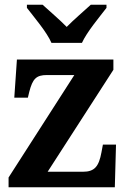

<svg xmlns="http://www.w3.org/2000/svg" viewBox="-20 -786 534 806"><path d="M196 -606H324C344 -651 398 -715 427 -753V-766H361C335 -742 288 -702 260 -673C232 -702 185 -742 159 -766H93V-753C122 -715 177 -651 196 -606ZM16 0H462L467 -179H412L406 -147C395 -87 377 -65 328 -65H180L456 -493V-536H51L40 -376H97L103 -401C117 -455 132 -471 177 -471H292L16 -41Z"/></svg>

Font: Noto Serif Georgian SemiCondensed Bold
Style: Regular
Weight: 700
Width: 4
Designer: Monotype Design Team, Akaki Razmadze
Foundry: Google LLC
Version: Version 2.003